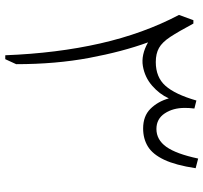

<svg xmlns="http://www.w3.org/2000/svg" viewBox="-42 -750 791 748"><g transform="rotate(90 354.0 -375.5)"><path d="M597.2 -751.5 634.8 -741.7Q623 -663.6 601.8 -618.9Q580.6 -574.2 550.3 -555.7Q520 -537.1 480 -537.1Q431.6 -537.1 403.3 -565.7Q375 -594.2 362.8 -637.2Q346.2 -600.6 313.2 -572Q280.3 -543.5 236.8 -536.1Q193.4 -528.8 144.5 -556.2Q180.7 -457 205.1 -326.9Q229.5 -196.8 229.5 -42.5L210 0H194.8Q187 -201.2 148.7 -369.9Q110.4 -538.6 37.6 -676.8L58.1 -732.9H71.3Q102.1 -675.3 123 -643.3Q144 -611.3 166.3 -598.9Q188.5 -586.4 221.2 -586.4Q280.3 -586.4 313.7 -624Q347.2 -661.6 371.1 -744.6L402.3 -736.8Q400.9 -726.1 400.4 -717Q399.9 -708 399.9 -699.2Q399.9 -653.3 421.4 -621.1Q442.9 -588.9 481.9 -588.9Q523.9 -588.9 551.5 -627.4Q579.1 -666 597.2 -751.5Z"/></g></svg>

Font: Pinar-DS3-FD Light
Style: Regular
Weight: 300
Designer: Amin Abedi
Version: Version 3.000